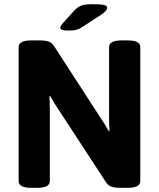

<svg xmlns="http://www.w3.org/2000/svg" viewBox="-20 -895 759 917"><path d="M69 -30V-670Q69 -702 129 -702H172Q196 -702 212 -696.5Q228 -691 238 -675L463 -328Q483 -299 499 -269L503 -270Q501 -293 501 -338V-670Q501 -702 561 -702H590Q650 -702 650 -670V-30Q650 2 590 2H552Q528 2 512 -3.5Q496 -9 486 -25L256 -377Q236 -406 220 -436L216 -435Q218 -412 218 -367V-30Q218 2 158 2H129Q69 2 69 -30ZM268 -762Q268 -771 281 -785L335 -845Q351 -862 369 -868.5Q387 -875 421 -875Q459 -875 475.5 -871.5Q492 -868 492 -857Q492 -844 462 -824L376 -768Q360 -757 346 -753Q332 -749 306 -749Q268 -749 268 -762Z"/></svg>

Font: Asap-Bold
Style: Bold
Weight: 700
Designer: Pablo Cosgaya
Foundry: Omnibus-Type
Version: Version 2.000; ttfautohint (v1.8)